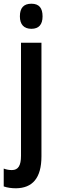

<svg xmlns="http://www.w3.org/2000/svg" viewBox="-50 -773 306 1033"><path d="M57 -685C57 -641 79 -618 119 -618C159 -618 179 -641 179 -685C179 -729 161 -753 119 -753C77 -753 57 -730 57 -685ZM36 240C124 239 173 186 173 68V-543H63V65C63 118 48 142 14 142C0 142 -14 140 -30 134V230C-10 237 13 240 36 240Z"/></svg>

Font: Noto Sans Sinhala UI ExtraCondensed SemiBold
Style: Regular
Weight: 600
Width: 2
Designer: Jelle Bosma - Monotype Design Team
Foundry: Monotype Imaging Inc.
Version: Version 2.006